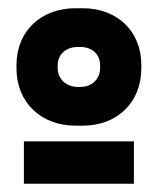

<svg xmlns="http://www.w3.org/2000/svg" viewBox="-20 -725 383 466"><path d="M163 -420H181C264 -420 323 -476 323 -559V-567C323 -650 264 -705 181 -705H163C80 -705 20 -650 20 -567V-559C20 -476 80 -420 163 -420ZM169 -514C142 -514 120 -532 120 -560V-566C120 -595 142 -611 169 -611H175C202 -611 223 -595 223 -566V-560C223 -532 202 -514 175 -514ZM38 -279H305V-382H38Z"/></svg>

Font: Fixel Display Black
Style: Regular
Weight: 900
Designer: AlfaBravo + MacPaw
Foundry: Kyrylo Tkachov, Marchela Mozhyna, Serhii Makarenko, Maria Weinstein, Zakhar Kryvoshyya
Version: Version 1.211